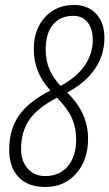

<svg xmlns="http://www.w3.org/2000/svg" viewBox="-20 -744 441 774"><path d="M17.1 -140.1Q17.1 -222.7 57.1 -279.3Q97.2 -335.9 183.1 -378.9Q148.4 -417.5 132.3 -458.3Q116.2 -499 116.2 -547.9Q116.2 -624.5 161.1 -674.3Q206.1 -724.1 278.8 -724.1Q334 -724.1 367.4 -688.5Q400.9 -652.8 400.9 -590.8Q400.9 -521.5 361.8 -465.1Q322.8 -408.7 251 -371.1Q296.9 -325.2 315.9 -279.8Q335 -234.4 335 -184.1Q335 -99.1 287.4 -44.7Q239.7 9.8 163.1 9.8Q92.8 9.8 54.9 -30Q17.1 -69.8 17.1 -140.1ZM287.1 -182.1Q287.1 -228.5 270 -267.3Q252.9 -306.2 210 -350.1Q130.9 -309.1 97.9 -260.7Q64.9 -212.4 64.9 -143.1Q64.9 -94.7 91.6 -64.5Q118.2 -34.2 162.1 -34.2Q219.7 -34.2 253.4 -74Q287.1 -113.8 287.1 -182.1ZM164.1 -544.9Q164.1 -500 179.2 -464.8Q194.3 -429.7 224.1 -397.9Q287.6 -431.2 320.8 -479Q354 -526.9 354 -582Q354 -627.4 333.3 -653.8Q312.5 -680.2 275.9 -680.2Q222.7 -680.2 193.4 -644.5Q164.1 -608.9 164.1 -544.9Z"/></svg>

Font: TypoPRO Open Sans Condensed
Style: Italic
Weight: 300
Width: 3
Italic angle: -12°
Foundry: Ascender Corporation
Version: Version 1.10